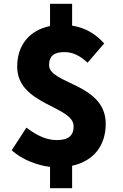

<svg xmlns="http://www.w3.org/2000/svg" viewBox="-20 -872 649 1017"><path d="M245 125H362V6C481 -20 540 -106 540 -216C540 -431 240 -426 240 -527C240 -577 268 -596 321 -596C367 -596 403 -577 444 -540L532 -642C488 -690 435 -725 362 -736V-852H245V-734C136 -712 71 -633 71 -519C71 -315 370 -312 370 -203C370 -154 343 -130 281 -130C229 -130 179 -151 120 -196L42 -76C97 -26 178 4 245 12Z"/></svg>

Font: Noto Sans JP Black
Style: Regular
Weight: 900
Designer: Ryoko NISHIZUKA 西塚涼子 (kana, bopomofo & ideographs); Paul D. Hunt (Latin, Greek & Cyrillic); Sandoll Communications 산돌커뮤니
Foundry: Adobe
Version: Version 2.002;hotconv 1.0.116;makeotfexe 2.5.65601